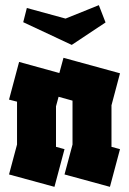

<svg xmlns="http://www.w3.org/2000/svg" viewBox="-20 -724 500 744"><path d="M191 0 15 -48 46 -164V-330L15 -338L54 -484L210 -441L226 -500L445 -440L412 -316V-155L445 -146L406 0L230 -48L261 -164V-334L207 -349L197 -312V-155L230 -146ZM84 -693 234 -652 363 -704 389 -637 258 -550 70 -638Z"/></svg>

Font: Blaka Ink
Style: Regular
Weight: 400
Designer: Mohamed Gaber
Foundry: Kief Type Foundry
Version: Version 1.003; ttfautohint (v1.8.4.7-5d5b)